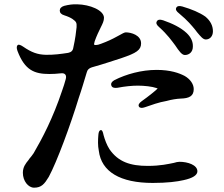

<svg xmlns="http://www.w3.org/2000/svg" viewBox="-20 -816 1040 890"><path d="M792 -606C810 -579 823 -561 837 -561C857 -561 874 -575 874 -600C875 -623 865 -644 845 -663C817 -689 779 -707 736 -722C721 -727 711 -725 707 -717C702 -709 706 -700 718 -690C756 -656 776 -627 792 -606ZM61 -580C95 -490 140 -473 209 -473C225 -473 243 -474 261 -476C280 -479 290 -469 285 -450C280 -431 274 -413 268 -396C225 -267 175 -173 136 -106C131 -98 122 -87 116 -80L112 -74C99 -58 86 -42 86 -15C86 23 111 54 138 54C172 54 186 37 206 4C244 -66 308 -240 345 -362C358 -399 370 -441 382 -480C385 -493 393 -500 406 -504C461 -519 515 -538 544 -547C612 -570 634 -584 634 -615C634 -653 588 -666 563 -666C557 -666 546 -660 532 -652L519 -645C501 -635 478 -624 448 -613C429 -605 414 -606 416 -612L419 -625C428 -650 438 -671 447 -689C456 -707 462 -719 462 -734C461 -769 396 -795 338 -796C317 -797 298 -794 278 -789C264 -785 257 -777 257 -767C257 -757 264 -749 278 -745C294 -740 307 -734 316 -728C334 -715 336 -711 335 -690C333 -669 329 -636 320 -596C318 -581 310 -574 296 -571C264 -566 227 -561 192 -562C154 -563 126 -573 87 -600C75 -608 66 -611 62 -607C57 -603 56 -594 61 -580ZM438 -117C433 -142 434 -167 436 -191C437 -205 441 -212 447 -213C453 -214 457 -206 460 -190C466 -168 475 -144 487 -125C528 -65 585 -47 665 -47C724 -47 761 -56 786 -61C796 -64 804 -66 812 -66C851 -66 895 -51 895 -22C895 -4 873 10 831 19C801 26 755 32 688 32C537 32 450 -20 438 -117ZM496 -420C499 -410 509 -407 524 -409C560 -416 593 -419 619 -419C649 -419 685 -415 705 -408C711 -406 711 -406 710 -405C704 -398 668 -369 637 -347C624 -338 620 -329 624 -322C628 -315 638 -314 652 -319C681 -329 716 -342 752 -348C777 -355 799 -358 817 -359C858 -360 878 -371 878 -403C878 -426 862 -449 836 -464C811 -477 771 -492 706 -492C635 -492 565 -472 511 -445C498 -438 493 -429 496 -420ZM810 -754C851 -720 869 -697 884 -679C889 -672 891 -670 894 -666C910 -647 921 -633 934 -633C952 -633 967 -647 967 -671C967 -697 955 -720 932 -739C905 -758 869 -773 825 -786C810 -790 801 -788 797 -780C793 -772 797 -764 810 -754Z"/></svg>

Font: 寒蝉锦书宋Pro Soft
Style: Regular
Weight: 700
Designer: 寒蝉锦书宋{Warren} 思源宋体{Ryoko NISHIZUKA 西塚涼子 (kana & ideographs); Frank Grießhammer (Latin, Greek & Cyrillic); Wenlong ZHANG 
Foundry: Adobe & ChillType
Version: Version 2.000;Glyphs 3.1.1 (3135)